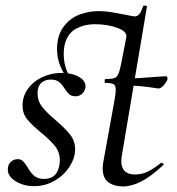

<svg xmlns="http://www.w3.org/2000/svg" viewBox="-20 -658 637 690"><path d="M349 -53Q349 -65 352 -80L393 -306Q396 -324 396 -336Q396 -351 388 -355.5Q380 -360 358 -360Q356 -360 356 -365Q356 -374 359 -374Q385 -374 394 -378.5Q403 -383 408.5 -400.5Q414 -418 424 -473L434 -525Q437 -545 401.5 -558Q366 -571 320 -571Q284 -571 253.5 -555Q223 -539 212 -496Q209 -481 209 -464Q209 -409 240 -370Q240 -366 236 -363.5Q232 -361 231 -364Q185 -420 185 -481Q185 -531 208.5 -562Q232 -593 265.5 -605.5Q299 -618 332 -618Q359 -618 385 -613.5Q411 -609 431 -605Q459 -599 464 -599Q473 -599 480 -606.5Q487 -614 494 -635Q494 -638 500 -638Q503 -638 506 -636.5Q509 -635 508 -634L419 -106Q416 -91 416 -78Q416 -31 466 -31Q490 -31 511.5 -41.5Q533 -52 559 -73H560Q563 -73 566.5 -70Q570 -67 567 -65Q523 -24 488 -6Q453 12 422 12Q390 12 369.5 -3Q349 -18 349 -53ZM430 -351 432 -376Q475 -376 543 -382L575 -384Q582 -384 582 -376Q582 -368 570 -353.5Q558 -339 548 -340Q482 -351 430 -351ZM8 -48Q8 -66 18.5 -76Q29 -86 44 -86Q55 -86 62 -79.5Q69 -73 79 -57Q90 -37 103 -26Q116 -15 139 -15Q187 -15 194 -69Q195 -74 195 -82Q195 -111 178 -132.5Q161 -154 127 -182Q94 -209 77.5 -229.5Q61 -250 61 -279Q61 -312 80.5 -339Q100 -366 132.5 -381Q165 -396 201 -396Q240 -396 265 -381Q290 -366 287 -343Q284 -328 274 -320Q264 -312 252 -312Q237 -312 229 -319Q221 -326 212 -340Q202 -356 191.5 -364Q181 -372 162 -372Q143 -372 130.5 -362Q118 -352 116 -335Q115 -331 115 -322Q115 -295 131.5 -274Q148 -253 180 -226Q215 -196 232.5 -173.5Q250 -151 250 -121Q250 -91 230.5 -60Q211 -29 177 -9Q143 11 103 11Q65 11 36.5 -6.5Q8 -24 8 -48Z"/></svg>

Font: Cormorant Infant Medium
Style: Italic
Weight: 500
Italic angle: -10°
Designer: Christian Thalmann (Catharsis Fonts)
Foundry: Catharsis Fonts
Version: Version 4.000